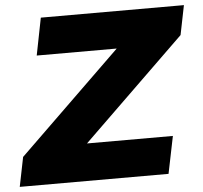

<svg xmlns="http://www.w3.org/2000/svg" viewBox="-71 -753 854 806"><g transform="rotate(-5 356.5 -350.0)"><path d="M-20 0 5 -124 508 -613 525 -543H99L130 -700H733L708 -576L205 -87L188 -157H639L607 0Z"/></g></svg>

Font: Montserrat Thin ExtraBold
Style: Italic
Weight: 800
Italic angle: -11.3°
Version: Version 9.000